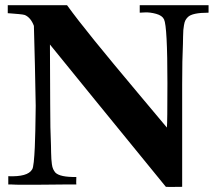

<svg xmlns="http://www.w3.org/2000/svg" viewBox="-20 -713 859 742"><path d="M786 -693V-664Q723 -664 706 -647Q700 -641 696.5 -634.5Q693 -628 691 -615.5Q689 -603 688.5 -597Q688 -591 687.5 -571Q687 -551 687 -544Q684 -483 684 -387V9Q621 10 621 9Q296 -389 173 -541Q174 -366 174 -309Q174 -213 177 -151Q177 -141 177.5 -124Q178 -107 178.5 -98.5Q179 -90 180.5 -78.5Q182 -67 185.5 -59.5Q189 -52 194 -46Q212 -28 275 -29Q274 0 275 0Q276 0 261 0Q246 0 223 0Q200 0 172 0.5Q144 1 116 1Q88 1 64.5 1Q41 1 26 0H12V-32Q87 -29 104 -58Q108 -63 110.5 -87Q113 -111 114.5 -144.5Q116 -178 116.5 -208.5Q117 -239 117.5 -269Q118 -299 118 -304Q118 -322 115 -458.5Q112 -595 111 -613Q99 -645 76 -655Q70 -657 53.5 -658.5Q37 -660 24 -661L10 -662V-693H239Q278 -639 344.5 -557Q411 -475 510.5 -356.5Q610 -238 625 -220Q627 -239 627 -391Q627 -611 614 -638Q607 -653 583.5 -659.5Q560 -666 540 -665L520 -664V-693Z"/></svg>

Font: GFS Artemisia
Style: Bold
Weight: 700
Designer: Designed by Takis Katsoulidis.
Foundry: Designed by Takis Katsoulidis.
Version: Version 1.0